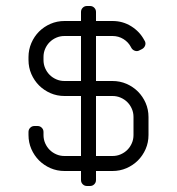

<svg xmlns="http://www.w3.org/2000/svg" viewBox="-20 -570 590 640"><path d="M300 -250H355C364.7 -250 373.8 -248.2 382.2 -244.5C390.8 -240.8 398.2 -235.8 404.5 -229.5C410.8 -223.2 415.8 -215.8 419.5 -207.2C423.2 -198.8 425 -189.7 425 -180V-120C425 -110.3 423.2 -101.2 419.5 -92.8C415.8 -84.2 410.8 -76.8 404.5 -70.5C398.2 -64.2 390.8 -59.2 382.2 -55.5C373.8 -51.8 364.7 -50 355 -50H300ZM250 -300H195C185.3 -300 176.2 -301.8 167.8 -305.5C159.2 -309.2 151.8 -314.2 145.5 -320.5C139.2 -326.8 134.2 -334.2 130.5 -342.8C126.8 -351.2 125 -360.3 125 -370V-380C125 -389.7 126.8 -398.8 130.5 -407.2C134.2 -415.8 139.2 -423.2 145.5 -429.5C151.8 -435.8 159.2 -440.8 167.8 -444.5C176.2 -448.2 185.3 -450 195 -450H250ZM270 50H280C285.7 50 290.4 48.1 294.2 44.2C298.1 40.4 300 35.7 300 30V0H355C371.7 0 387.2 -3.2 401.8 -9.5C416.2 -15.8 428.9 -24.4 439.8 -35.2C450.6 -46.1 459.2 -58.8 465.5 -73.2C471.8 -87.8 475 -103.3 475 -120V-180C475 -196.7 471.8 -212.2 465.5 -226.8C459.2 -241.2 450.6 -253.9 439.8 -264.8C428.9 -275.6 416.2 -284.2 401.8 -290.5C387.2 -296.8 371.7 -300 355 -300H300V-450H355C368.3 -450 380.5 -446.6 391.5 -439.8C402.5 -432.9 410.8 -424 416.5 -413L417.5 -411C420.2 -406 424.2 -402.6 429.5 -400.8C434.8 -398.9 439.8 -399.3 444.5 -402L453.5 -406.5C458.5 -409.2 461.9 -413.2 463.8 -418.5C465.6 -423.8 465.2 -428.8 462.5 -433.5L461 -436C451 -455 436.6 -470.4 417.8 -482.2C398.9 -494.1 378 -500 355 -500H300V-530C300 -535.7 298.1 -540.4 294.2 -544.2C290.4 -548.1 285.7 -550 280 -550H270C264.3 -550 259.6 -548.1 255.8 -544.2C251.9 -540.4 250 -535.7 250 -530V-500H195C178.3 -500 162.8 -496.8 148.2 -490.5C133.8 -484.2 121.1 -475.6 110.2 -464.8C99.4 -453.9 90.8 -441.2 84.5 -426.5C78.2 -411.8 75 -396.3 75 -380V-370C75 -353.3 78.2 -337.8 84.5 -323.2C90.8 -308.8 99.4 -296.1 110.2 -285.2C121.1 -274.4 133.8 -265.8 148.2 -259.5C162.8 -253.2 178.3 -250 195 -250H250V-50H195C185.3 -50 176.2 -51.8 167.8 -55.5C159.2 -59.2 151.8 -64.2 145.5 -70.5C139.2 -76.8 134.2 -84.2 130.5 -92.8C126.8 -101.2 125 -110.3 125 -120V-130C125 -135.7 123.1 -140.4 119.2 -144.2C115.4 -148.1 110.7 -150 105 -150H95C89.3 -150 84.6 -148.1 80.8 -144.2C76.9 -140.4 75 -135.7 75 -130V-120C75 -103.3 78.2 -87.8 84.5 -73.2C90.8 -58.8 99.4 -46.1 110.2 -35.2C121.1 -24.4 133.8 -15.8 148.2 -9.5C162.8 -3.2 178.3 0 195 0H250V30C250 35.7 251.9 40.4 255.8 44.2C259.6 48.1 264.3 50 270 50Z"/></svg>

Font: lerotica
Style: Regular
Weight: 400
Designer: defharo
Foundry: deFharo
Version: Version 1.001 2011